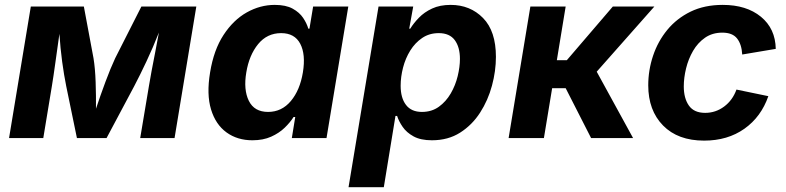

<svg xmlns="http://www.w3.org/2000/svg" viewBox="-20 -573 3263 797"><path d="M17.6 0 107.9 -545.9H328.1L368.2 -331.1Q375 -290 377 -232.2Q378.9 -174.3 378.4 -121.6Q396 -174.8 417.5 -232.7Q439 -290.5 458 -331.1L566.9 -545.9H794.9L704.6 0H562L598.1 -215.3Q602.1 -240.7 609.1 -277.6Q616.2 -314.5 624.3 -356.4Q632.3 -398.4 639.6 -438Q615.2 -376 588.1 -318.4Q561 -260.7 537.1 -215.3L422.4 0H299.3L254.9 -215.3Q245.6 -261.2 238 -317.1Q230.5 -373 226.6 -432.6Q218.3 -374 210 -314Q201.7 -253.9 195.3 -215.3L159.7 0Z M1027.8 9.3Q965.3 9.3 920.2 -23.4Q875 -56.2 856 -118.9Q836.9 -181.6 852.1 -272.5Q867.2 -365.7 908 -428Q948.7 -490.2 1004.4 -521.5Q1060.1 -552.7 1120.6 -552.7Q1166.5 -552.7 1194.8 -537.1Q1223.1 -521.5 1238.3 -498.8Q1253.4 -476.1 1259.8 -454.1H1264.6L1279.8 -545.9H1425.8L1335.4 0H1191.4L1205.6 -87.4H1198.7Q1184.6 -64.9 1161.6 -42.7Q1138.7 -20.5 1105.5 -5.6Q1072.3 9.3 1027.8 9.3ZM1092.8 -108.4Q1149.4 -108.4 1187.3 -153.6Q1225.1 -198.7 1237.3 -272.5Q1249.5 -347.2 1226.3 -391.4Q1203.1 -435.5 1147 -435.5Q1088.9 -435.5 1051.5 -389.9Q1014.2 -344.2 1002.4 -272.5Q990.2 -200.7 1012.9 -154.5Q1035.6 -108.4 1092.8 -108.4Z M1426.8 204.1 1551.3 -545.9H1695.3L1678.7 -454.1H1683.1Q1696.8 -476.6 1719 -499.5Q1741.2 -522.5 1773.7 -537.6Q1806.2 -552.7 1850.6 -552.7Q1931.6 -552.7 1985.1 -498.3Q2038.6 -443.8 2038.6 -336.9Q2038.6 -278.3 2022.2 -217.5Q2005.9 -156.7 1972.9 -105.5Q1939.9 -54.2 1890.1 -22.5Q1840.3 9.3 1772.9 9.3Q1726.1 9.3 1696.8 -6.8Q1667.5 -22.9 1651.4 -46.4Q1635.3 -69.8 1628.4 -91.8H1621.6L1573.2 204.1ZM1731.4 -108.4Q1772 -108.4 1801.8 -129.9Q1831.5 -151.4 1851.1 -185.1Q1870.6 -218.8 1879.9 -257.1Q1889.2 -295.4 1889.2 -328.6Q1889.2 -377.4 1867.7 -406.5Q1846.2 -435.5 1801.3 -435.5Q1762.2 -435.5 1732.7 -415.5Q1703.1 -395.5 1683.1 -363.3Q1663.1 -331.1 1653.1 -292.5Q1643.1 -253.9 1643.1 -216.8Q1643.1 -166.5 1665.3 -137.5Q1687.5 -108.4 1731.4 -108.4Z M2091.3 0 2181.6 -545.9H2328.1L2291.5 -323.2H2333L2523.9 -545.9H2696.3L2457 -275.4L2607.9 0H2433.6L2328.1 -207H2272L2237.8 0Z M2902.8 10.7Q2793.9 10.7 2732.4 -52Q2670.9 -114.7 2670.9 -218.8Q2670.9 -281.7 2690.9 -341.6Q2710.9 -401.4 2750 -449Q2789.1 -496.6 2846.7 -524.7Q2904.3 -552.7 2980 -552.7Q3078.6 -552.7 3138.7 -503.4Q3198.7 -454.1 3200.2 -370.1L3061 -346.7Q3058.6 -389.2 3039.6 -413.3Q3020.5 -437.5 2978.5 -437.5Q2937 -437.5 2906.7 -416.5Q2876.5 -395.5 2856.9 -361.8Q2837.4 -328.1 2827.9 -289.1Q2818.4 -250 2818.4 -214.4Q2818.4 -165 2839.6 -134.8Q2860.8 -104.5 2907.2 -104.5Q2950.7 -104.5 2985.8 -130.6Q3021 -156.7 3037.1 -201.2L3169.4 -173.8Q3139.6 -87.9 3070.1 -38.6Q3000.5 10.7 2902.8 10.7Z"/></svg>

Font: Inter
Style: Bold Italic
Weight: 700
Italic angle: -9.39999°
Designer: Rasmus Andersson
Foundry: rsms
Version: Version 4.001;git-9221beed3